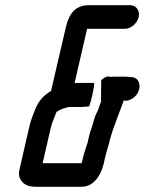

<svg xmlns="http://www.w3.org/2000/svg" viewBox="-20 -686 553 734"><path d="M296 -78 292 -62H143L174 -197C179 -218 189 -239 196 -258C210 -268 226 -273 243 -277H291C298 -277 313 -279 320 -279C324 -279 345 -369 339 -369H279C274 -369 270 -369 265 -368L313 -576H458C480 -576 504 -596 510 -620C516 -644 501 -666 479 -666H318C270 -666 244 -635 232 -583L175 -338C144 -320 124 -297 110 -256C102 -237 96 -219 91 -197L54 -36C51 -23 52 -12 57 -3C67 17 84 28 116 28H292C342 28 371 -22 381 -81C385 -98 392 -122 397 -138C399 -146 400 -154 403 -162L411 -188L421 -215C431 -245 443 -272 453 -302C465 -299 478 -303 490 -312C524 -337 520 -389 484 -391L474 -392C466 -393 456 -393 447 -393H427C420 -393 411 -393 402 -392C399 -393 396 -394 393 -394C386 -394 374 -386 367 -380L366 -302C368 -301 367 -301 367 -300C363 -289 359 -277 355 -266C347 -250 343 -242 338 -223L330 -196C323 -179 319 -160 315 -141C309 -123 300 -97 296 -78Z"/></svg>

Font: Electronic
Style: CircIt
Weight: 900
Version: Version 1.011